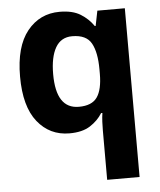

<svg xmlns="http://www.w3.org/2000/svg" viewBox="-55 -604 742 891"><g transform="rotate(-5 316.0 -158.0)"><path d="M408 11Q408 -8 409 -30Q410 -52 413 -71H407Q386 -37 349.5 -13.5Q313 10 253 10Q161 10 104 -61.5Q47 -133 47 -272Q47 -412 105 -484Q163 -556 256 -556Q316 -556 353 -533Q390 -510 413 -476H417L431 -546H559V240H408ZM307 -109Q368 -109 392.5 -144.5Q417 -180 417 -253V-274Q417 -353 393.5 -395.5Q370 -438 304 -438Q252 -438 226.5 -394Q201 -350 201 -270Q201 -109 307 -109Z"/></g></svg>

Font: Noto Sans Georgian Bold
Style: Regular
Weight: 700
Designer: Monotype Design Team, Akaki Razmadze
Foundry: Google LLC
Version: Version 2.005; ttfautohint (v1.8.4.7-5d5b)